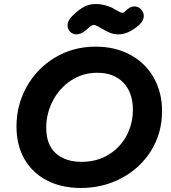

<svg xmlns="http://www.w3.org/2000/svg" viewBox="-20 -941 852 955"><path d="M62 -312Q62 -419 113 -510Q164 -601 254 -655Q344 -709 456 -709Q552 -709 627 -669Q702 -629 744 -556Q786 -483 786 -388Q786 -280 732.5 -193Q679 -106 586.5 -56Q494 -6 382 -6Q286 -6 213.5 -43.5Q141 -81 101.5 -150Q62 -219 62 -312ZM641 -395Q641 -480 594 -529.5Q547 -579 464 -579Q391 -579 333 -540.5Q275 -502 242.5 -439Q210 -376 210 -306Q210 -221 257.5 -178.5Q305 -136 386 -136Q461 -136 519 -171Q577 -206 609 -265.5Q641 -325 641 -395ZM316 -814Q316 -838 337 -859Q371 -893 397.5 -907Q424 -921 455 -921Q479 -921 504 -914.5Q529 -908 549 -896Q566 -886 575 -881.5Q584 -877 588 -877Q595 -877 603 -885Q616 -898 626.5 -903.5Q637 -909 649 -909Q667 -909 681 -895Q695 -881 695 -862Q695 -837 671 -816Q618 -770 569 -770Q546 -770 527 -778Q508 -786 486 -799Q484 -800 469.5 -808.5Q455 -817 445 -817Q439 -817 430.5 -810.5Q422 -804 410 -793Q384 -770 360 -770Q341 -770 328.5 -783.5Q316 -797 316 -814Z"/></svg>

Font: Mali
Style: Bold Italic
Weight: 700
Italic angle: -10°
Version: Version 1.000; ttfautohint (v1.6)